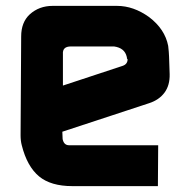

<svg xmlns="http://www.w3.org/2000/svg" viewBox="-20 -633 648 653"><path d="M518 -139 517 0H226Q153 0 113 -33Q72 -67 54 -139Q50 -154 50 -173L52 -509Q52 -557 81 -584Q113 -613 159 -613H378Q434 -613 487 -575Q541 -534 552 -477Q553 -466 554 -457Q555 -448 555 -440L557 -381Q558 -343 539.5 -318Q521 -293 487 -282L192 -185L193 -160L194 -156Q199 -139 215 -139ZM412 -431Q412 -437 411 -440Q404 -470 368 -475H221Q192 -475 194 -449V-342L397 -409Q415 -415 414 -434Z"/></svg>

Font: Covid19
Style: Regular
Weight: 400
Designer: Peter Wiegel
Foundry: (c) CAT - Ing. Peter Wiegel.  for Rudolf Maass + Partner GmbH
Version: Version 001.000